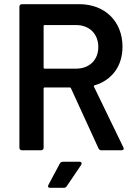

<svg xmlns="http://www.w3.org/2000/svg" viewBox="-20 -720 653 920"><path d="M344 -600C408 -600 451 -558 451 -495C451 -432 408 -391 344 -391H194C191 -391 189 -393 189 -396V-595C189 -598 191 -600 194 -600ZM562 0C569 0 573 -3 573 -8C573 -9 572 -11 571 -14L430 -305V-307C430 -308 430 -311 433 -311C517 -336 567 -404 567 -496C567 -617 483 -700 360 -700H85C78 -700 73 -695 73 -688V-12C73 -5 78 0 85 0H177C184 0 189 -5 189 -12V-296C189 -299 191 -301 194 -301H314C317 -301 319 -300 320 -297L452 -9C455 -3 459 0 466 0ZM286 180C292 180 297 177 300 172L369 70C370 67 371 65 371 63C371 60 370 55 361 55H282C275 55 270 58 267 63L212 166C211 169 210 171 210 172C210 175 211 180 220 180Z"/></svg>

Font: Barlow SemiBold Numbers
Style: Regular
Weight: 600
Designer: Jeremy Tribby
Foundry: Tribby Type
Version: Version 1.408